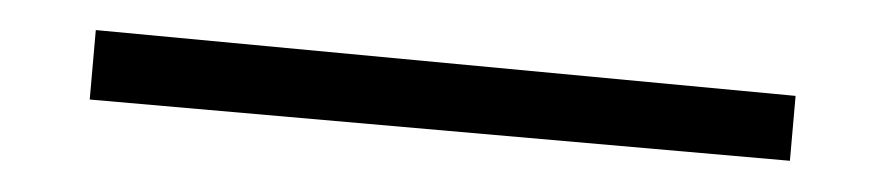

<svg xmlns="http://www.w3.org/2000/svg" viewBox="-23 -3 775 168"><g transform="rotate(5 364.5 80.5)"><path d="M57 111V50L672 54V111Z"/></g></svg>

Font: Lora
Style: Regular
Weight: 400
Designer: Olga Karpushina, Alexei Vanyashin (Cyrillic)
Foundry: Cyreal
Version: Version 3.005; ttfautohint (v1.8.4.7-5d5b)